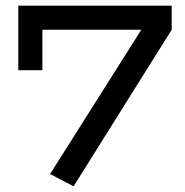

<svg xmlns="http://www.w3.org/2000/svg" viewBox="-20 -636 644 670"><path d="M43.9 -616.2H579.1V-532.2L236.8 14.2L154.8 -28.8L473.1 -532.2H127.9V-391.1H43.9Z"/></svg>

Font: BioRhyme
Style: Regular
Weight: 400
Designer: Aoife Mooney
Foundry: Aoife Mooney Type
Version: Version 1.500;PS 001.500;hotconv 1.0.88;makeotf.lib2.5.64775